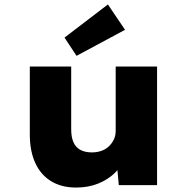

<svg xmlns="http://www.w3.org/2000/svg" viewBox="-20 -832 849 863"><path d="M322 11Q257 11 210.5 -17Q164 -45 139 -98.5Q114 -152 114 -228V-533H300V-251Q300 -216 310 -193Q320 -170 341 -158.5Q362 -147 393 -147Q415 -147 434.5 -153.5Q454 -160 468.5 -173.5Q483 -187 491.5 -204.5Q500 -222 500 -244V-533H686V0H514L504 -108L539 -120Q528 -86 497 -55.5Q466 -25 421.5 -7Q377 11 322 11ZM324 -581 270 -663 465 -812 542 -698Z"/></svg>

Font: Lexend Exa ExtraBold
Style: Regular
Weight: 800
Designer: Bonnie Shaver-Troup, Thomas Jockin
Foundry: Lexend
Version: Version 1.007